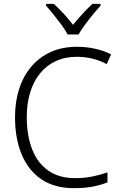

<svg xmlns="http://www.w3.org/2000/svg" viewBox="-20 -967 626 997"><path d="M379 -672Q318 -672 269.5 -649.5Q221 -627 187.5 -585.5Q154 -544 136.5 -486.5Q119 -429 119 -359Q119 -263 147 -191.5Q175 -120 231 -81Q287 -42 370 -42Q419 -42 460 -50.5Q501 -59 538 -72V-20Q503 -6 461.5 2Q420 10 364 10Q263 10 195 -36Q127 -82 92.5 -165Q58 -248 58 -359Q58 -439 79.5 -505.5Q101 -572 142.5 -621Q184 -670 243.5 -697Q303 -724 380 -724Q429 -724 473.5 -714Q518 -704 557 -685L534 -634Q499 -653 460 -662.5Q421 -672 379 -672ZM502 -937Q484 -918 462 -891Q440 -864 420 -837Q400 -810 388 -788H331Q320 -810 300 -837Q280 -864 258.5 -891Q237 -918 219 -937V-947H259Q285 -924 311.5 -895Q338 -866 359 -838Q382 -866 408.5 -895Q435 -924 460 -947H502Z"/></svg>

Font: Noto Sans Display Light
Style: Regular
Weight: 300
Designer: Monotype Design Team
Foundry: Monotype Imaging Inc.
Version: Version 2.003